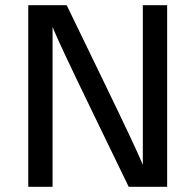

<svg xmlns="http://www.w3.org/2000/svg" viewBox="-20 -714 748 734"><path d="M88 0V-694H235L252 -659Q254 -655 377.5 -400Q501 -145 522 -93L526 -84V-694H619V0H472L455 -35Q453 -39 329.5 -294Q206 -549 185 -601L181 -611V0Z"/></svg>

Font: MathJax_SansSerif
Style: Regular
Weight: 400
Version: Version 1.1